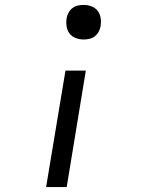

<svg xmlns="http://www.w3.org/2000/svg" viewBox="-20 -558 640 783"><path d="M321 -397Q304 -397 288.5 -403Q273 -409 263.5 -421.5Q254 -434 251.5 -451Q249 -468 252 -485Q254 -496 260 -507Q266 -518 276 -525.5Q286 -533 298 -535.5Q310 -538 321 -538Q338 -538 353.5 -532Q369 -526 378.5 -513.5Q388 -501 390.5 -484Q393 -467 390 -450Q388 -439 382 -428Q376 -417 366 -409.5Q356 -402 344.5 -399.5Q333 -397 321 -397ZM168 205 247 -270H330L252 205Z"/></svg>

Font: Iosevka Slab Extended
Style: Italic
Weight: 400
Width: 7
Italic angle: -9°
Monospace: yes
Designer: Belleve Invis
Foundry: Belleve Invis
Version: Version 11.1.0; ttfautohint (v1.8.3)